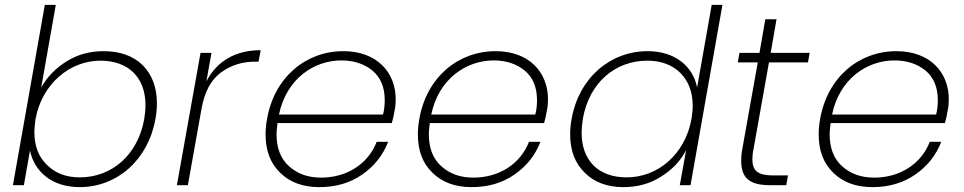

<svg xmlns="http://www.w3.org/2000/svg" viewBox="-20 -760 3958 788"><path d="M33 0H78L103 -142C122 -54 194 8 307 8C460 8 588 -103 618 -272C622 -294 624 -315 624 -335C624 -402 604 -454 565 -493C526 -531 472 -550 405 -550C348 -550 298 -536 253 -508C208 -480 173 -444 149 -400L209 -740H164ZM121 -219C121 -233 123 -251 126 -272C152 -415 266 -511 392 -511C505 -511 577 -444 577 -329C577 -308 575 -289 572 -272C546 -124 439 -32 307 -32C252 -32 207 -49 173 -83C138 -116 121 -162 121 -219Z M751 0 807 -313C819 -382 845 -431 886 -462C927 -492 974 -507 1027 -507H1041L1050 -554C946 -554 870 -509 827 -426L848 -543H803L706 0Z M1131 -50C1171 -11 1224 8 1291 8C1358 8 1417 -9 1467 -44C1516 -78 1552 -123 1573 -178H1526C1491 -87 1403 -31 1298 -31C1245 -31 1202 -46 1167 -77C1132 -108 1115 -152 1115 -209C1115 -218 1116 -234 1119 -255H1588C1592 -267 1596 -285 1600 -309C1603 -322 1604 -337 1604 -353C1604 -462 1528 -550 1389 -550C1235 -550 1106 -443 1076 -272C1072 -250 1070 -229 1070 -208C1070 -141 1090 -89 1131 -50ZM1125 -290C1155 -435 1267 -512 1381 -512C1432 -512 1475 -498 1509 -470C1542 -442 1559 -402 1559 -349C1559 -329 1557 -309 1552 -290Z M1756 -50C1796 -11 1849 8 1916 8C1983 8 2042 -9 2092 -44C2141 -78 2177 -123 2198 -178H2151C2116 -87 2028 -31 1923 -31C1870 -31 1827 -46 1792 -77C1757 -108 1740 -152 1740 -209C1740 -218 1741 -234 1744 -255H2213C2217 -267 2221 -285 2225 -309C2228 -322 2229 -337 2229 -353C2229 -462 2153 -550 2014 -550C1860 -550 1731 -443 1701 -272C1697 -250 1695 -229 1695 -208C1695 -141 1715 -89 1756 -50ZM1750 -290C1780 -435 1892 -512 2006 -512C2057 -512 2100 -498 2134 -470C2167 -442 2184 -402 2184 -349C2184 -329 2182 -309 2177 -290Z M2320 -209C2320 -142 2340 -90 2380 -51C2419 -12 2472 8 2539 8C2596 8 2648 -6 2693 -35C2738 -63 2773 -99 2796 -144L2770 0H2814L2945 -740H2901L2841 -401C2824 -489 2749 -550 2638 -550C2485 -550 2356 -441 2326 -272C2322 -250 2320 -229 2320 -209ZM2367 -216C2367 -231 2369 -250 2372 -272C2398 -421 2505 -511 2637 -511C2693 -511 2738 -494 2772 -461C2806 -427 2823 -382 2823 -325C2823 -310 2821 -292 2818 -272C2792 -127 2680 -32 2552 -32C2437 -32 2367 -100 2367 -216Z M3090 -504 3026 -145C3023 -130 3022 -114 3022 -99C3022 -28 3059 0 3139 0H3207L3214 -40H3154C3093 -40 3068 -57 3068 -105C3068 -118 3069 -132 3072 -145L3136 -504H3296L3303 -543H3143L3167 -681H3121L3097 -543H3015L3008 -504Z M3401 -50C3441 -11 3494 8 3561 8C3628 8 3687 -9 3737 -44C3786 -78 3822 -123 3843 -178H3796C3761 -87 3673 -31 3568 -31C3515 -31 3472 -46 3437 -77C3402 -108 3385 -152 3385 -209C3385 -218 3386 -234 3389 -255H3858C3862 -267 3866 -285 3870 -309C3873 -322 3874 -337 3874 -353C3874 -462 3798 -550 3659 -550C3505 -550 3376 -443 3346 -272C3342 -250 3340 -229 3340 -208C3340 -141 3360 -89 3401 -50ZM3395 -290C3425 -435 3537 -512 3651 -512C3702 -512 3745 -498 3779 -470C3812 -442 3829 -402 3829 -349C3829 -329 3827 -309 3822 -290Z"/></svg>

Font: Momo Neue ExtLt
Style: Italic
Weight: 200
Italic angle: -10°
Designer: Ninad Kale (Devanagari), Jonny Pinhorn (Latin)
Foundry: Indian Type Foundry
Version: 4.004